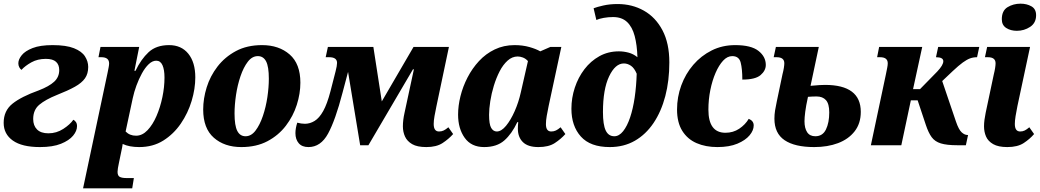

<svg xmlns="http://www.w3.org/2000/svg" viewBox="-20 -792 5671 1047"><path d="M198 10Q100 10 50 -25.5Q0 -61 0 -122Q0 -188 48 -226.5Q96 -265 191 -299Q248 -321 275.5 -346.5Q303 -372 303 -410Q303 -439 285.5 -455Q268 -471 230 -471Q185 -471 151 -452Q117 -433 97 -411Q90 -416 85 -425.5Q80 -435 80 -447Q80 -468 98.5 -491Q117 -514 158 -530Q199 -546 267 -546Q341 -546 383.5 -529Q426 -512 443.5 -484.5Q461 -457 461 -427Q461 -390 443.5 -365Q426 -340 388.5 -319Q351 -298 290 -274Q228 -249 194.5 -221Q161 -193 161 -143Q161 -107 182 -86Q203 -65 244 -65Q288 -65 325 -89Q362 -113 380 -139Q388 -135 394 -126.5Q400 -118 400 -104Q400 -78 378.5 -52Q357 -26 312.5 -8Q268 10 198 10Z M433 235 567 -397Q570 -412 572.5 -425Q575 -438 575 -446Q575 -480 533 -480H517L528 -536H739L713 -406H719Q749 -469 790.5 -507.5Q832 -546 902 -546Q969 -546 1007 -499Q1045 -452 1045 -370Q1045 -308 1025 -241.5Q1005 -175 966 -118Q927 -61 870.5 -25.5Q814 10 739 10Q685 10 649 -7Q647 10 641 36L628 99Q625 113 623 125Q621 137 621 145Q621 166 633 172.5Q645 179 671 179H710L701 235ZM722 -52Q756 -52 784.5 -82Q813 -112 833.5 -159.5Q854 -207 865.5 -262Q877 -317 877 -369Q877 -412 866 -436.5Q855 -461 832 -461Q811 -461 791 -442Q771 -423 754 -392Q737 -361 724 -325.5Q711 -290 704 -257L665 -75Q687 -52 722 -52Z M1296 10Q1204 10 1146 -41Q1088 -92 1088 -195Q1088 -254 1107 -315.5Q1126 -377 1166 -429Q1206 -481 1266.5 -513.5Q1327 -546 1409 -546Q1501 -546 1559.5 -495Q1618 -444 1618 -341Q1618 -282 1598.5 -220.5Q1579 -159 1539 -106.5Q1499 -54 1438.5 -22Q1378 10 1296 10ZM1319 -49Q1350 -49 1373.5 -80Q1397 -111 1413.5 -159.5Q1430 -208 1438 -262Q1446 -316 1446 -363Q1446 -429 1431 -457.5Q1416 -486 1386 -486Q1355 -486 1331.5 -455.5Q1308 -425 1291.5 -376.5Q1275 -328 1267 -274Q1259 -220 1259 -173Q1259 -107 1274 -78Q1289 -49 1319 -49Z M1662 10Q1627 10 1609 -11Q1591 -32 1591 -66Q1591 -92 1601 -123Q1623 -117 1643 -117Q1670 -117 1695.5 -132.5Q1721 -148 1742.5 -186.5Q1764 -225 1782 -294L1810 -403Q1818 -434 1818 -449Q1818 -480 1775 -480H1756L1768 -536H2016L2062 -239L2235 -536H2428L2360 -213Q2354 -185 2349.5 -159.5Q2345 -134 2345 -116Q2345 -75 2374 -75Q2388 -75 2399.5 -80.5Q2411 -86 2425 -98L2451 -61Q2427 -34 2393.5 -12Q2360 10 2305 10Q2255 10 2227.5 -6Q2200 -22 2188.5 -47.5Q2177 -73 2177 -103Q2177 -137 2186 -177L2237 -414H2232L1989 0H1944L1878 -400L1848 -287Q1809 -137 1769 -63.5Q1729 10 1662 10Z M2620 10Q2550 10 2514 -40.5Q2478 -91 2478 -167Q2478 -215 2491 -267.5Q2504 -320 2529.5 -369.5Q2555 -419 2592 -459Q2629 -499 2678 -522.5Q2727 -546 2786 -546Q2830 -546 2867 -535.5Q2904 -525 2926 -512L2981 -536H3041L2972 -215Q2966 -186 2961.5 -160.5Q2957 -135 2957 -115Q2957 -75 2986 -75Q3000 -75 3011.5 -80.5Q3023 -86 3037 -98L3063 -61Q3039 -34 3005.5 -12Q2972 10 2916 10Q2859 10 2831.5 -17Q2804 -44 2804 -90Q2804 -109 2806 -126H2801Q2771 -62 2730 -26Q2689 10 2620 10ZM2689 -75Q2714 -75 2739.5 -106Q2765 -137 2786.5 -185.5Q2808 -234 2820 -288L2859 -459Q2846 -473 2831 -478.5Q2816 -484 2803 -484Q2773 -484 2748 -461.5Q2723 -439 2704.5 -403Q2686 -367 2673 -324.5Q2660 -282 2653.5 -240Q2647 -198 2647 -166Q2647 -114 2658.5 -94.5Q2670 -75 2689 -75Z M3305 10Q3199 10 3147.5 -47.5Q3096 -105 3096 -199Q3096 -258 3114.5 -314Q3133 -370 3167 -414.5Q3201 -459 3248.5 -485.5Q3296 -512 3355 -512Q3381 -512 3407.5 -505Q3434 -498 3456 -480Q3454 -546 3441 -595.5Q3428 -645 3399.5 -672Q3371 -699 3323 -699Q3297 -699 3272 -694.5Q3247 -690 3232 -683L3217 -747Q3235 -754 3270 -762Q3305 -770 3348 -770Q3427 -770 3491 -734Q3555 -698 3592.5 -627Q3630 -556 3630 -452Q3630 -352 3608 -268Q3586 -184 3544 -121.5Q3502 -59 3442 -24.5Q3382 10 3305 10ZM3330 -49Q3356 -49 3378 -76.5Q3400 -104 3416 -151.5Q3432 -199 3441 -260.5Q3450 -322 3452 -390Q3439 -421 3420.5 -433.5Q3402 -446 3382 -446Q3335 -446 3301.5 -375.5Q3268 -305 3268 -181Q3268 -112 3283 -80.5Q3298 -49 3330 -49Z M3892 10Q3828 10 3778.5 -11.5Q3729 -33 3700.5 -78.5Q3672 -124 3672 -195Q3672 -263 3695 -326Q3718 -389 3760.5 -438.5Q3803 -488 3861 -517Q3919 -546 3989 -546Q4076 -546 4116 -514.5Q4156 -483 4156 -438Q4156 -407 4127.5 -382.5Q4099 -358 4028 -358Q4028 -416 4019 -451Q4010 -486 3973 -486Q3946 -486 3923 -461Q3900 -436 3882 -394.5Q3864 -353 3853.5 -301Q3843 -249 3843 -194Q3843 -68 3936 -68Q3978 -68 4011 -90Q4044 -112 4063 -144Q4090 -133 4090 -108Q4090 -81 4067.5 -54Q4045 -27 4001 -8.5Q3957 10 3892 10Z M4420 10Q4314 10 4258.5 -27.5Q4203 -65 4203 -145Q4203 -167 4206.5 -189.5Q4210 -212 4216 -239L4247 -387Q4252 -406 4254.5 -422Q4257 -438 4257 -447Q4257 -480 4215 -480H4199L4211 -536H4445L4400 -324Q4430 -327 4449 -328Q4468 -329 4479 -329Q4674 -329 4674 -182Q4674 -119 4640.5 -76Q4607 -33 4550 -11.5Q4493 10 4420 10ZM4426 -49Q4466 -49 4484 -86Q4502 -123 4502 -179Q4502 -226 4484 -246Q4466 -266 4433 -266Q4411 -266 4386 -264Q4375 -214 4371 -182Q4367 -150 4367 -131Q4367 -93 4381.5 -71Q4396 -49 4426 -49Z M4729 0 4811 -387Q4815 -407 4818 -422Q4821 -437 4821 -447Q4821 -480 4779 -480H4763L4774 -536H5009L4959 -306H4997L5091 -402Q5124 -437 5124 -458Q5124 -480 5084 -480L5096 -536H5320L5308 -480Q5287 -480 5269.5 -473.5Q5252 -467 5230 -451Q5208 -435 5175 -404L5118 -350L5193 -129Q5208 -85 5224 -70.5Q5240 -56 5255 -56H5259L5247 0H5200Q5143 0 5110.5 -10Q5078 -20 5060.5 -44Q5043 -68 5029 -110L4984 -245H4947L4895 0Z M5525 -624Q5491 -624 5467 -639.5Q5443 -655 5443 -687Q5443 -734 5474.5 -753Q5506 -772 5545 -772Q5579 -772 5604.5 -757.5Q5630 -743 5630 -709Q5630 -667 5597.5 -645.5Q5565 -624 5525 -624ZM5473 10Q5424 10 5396 -6Q5368 -22 5357 -47.5Q5346 -73 5346 -103Q5346 -120 5348.5 -139Q5351 -158 5355 -177L5399 -385Q5404 -405 5406.5 -421Q5409 -437 5409 -447Q5409 -480 5367 -480H5351L5363 -536H5597L5528 -213Q5522 -184 5518 -158.5Q5514 -133 5514 -116Q5514 -75 5543 -75Q5557 -75 5568 -80.5Q5579 -86 5593 -98L5619 -61Q5596 -34 5562.5 -12Q5529 10 5473 10Z"/></svg>

Font: Noto Serif SemiCondensed ExtraBold
Style: Italic
Weight: 800
Width: 4
Italic angle: -12°
Designer: Monotype Design Team
Foundry: Monotype Imaging Inc.
Version: Version 2.014; ttfautohint (v1.8.4.7-5d5b)